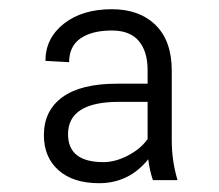

<svg xmlns="http://www.w3.org/2000/svg" viewBox="-20 -741 482 423"><path d="M316.9 -344.2Q309.6 -365.2 306.6 -390.1Q264.2 -337.4 198.2 -337.4Q141.1 -337.4 108.9 -366Q76.7 -394.5 76.7 -443.4Q76.7 -497.1 117.4 -526.9Q158.2 -556.6 237.3 -556.6H305.2V-586.4Q305.2 -627.9 285.6 -650.9Q266.1 -673.8 226.6 -673.8Q182.6 -673.8 157.5 -656.5Q132.3 -639.2 132.3 -604L80.1 -606.9Q80.1 -656.7 120.6 -688.7Q161.1 -720.7 226.6 -720.7Q287.1 -720.7 322.8 -685.8Q358.4 -650.9 358.4 -585.4V-431.6Q358.4 -386.7 371.1 -344.2ZM208 -383.8Q233.9 -383.8 262 -398.4Q290 -413.1 305.2 -434.6V-516.6H242.2Q129.9 -516.6 129.9 -445.3Q129.9 -383.8 208 -383.8Z"/></svg>

Font: Vazir Thin UI
Style: Thin-UI
Weight: 100
Designer: Saber Rastikerdar
Foundry: Saber Rastikerdar
Version: Version 30.0.0